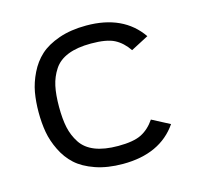

<svg xmlns="http://www.w3.org/2000/svg" viewBox="-80 -573 689 665"><g transform="rotate(-15 265.0 -240.0)"><path d="M415 -364.7Q394.5 -395 366.7 -409.4Q338.9 -423.8 283.2 -423.8Q233.4 -423.8 200.2 -410.6Q167 -397.5 149.9 -371.3Q132.8 -345.2 126.2 -314.5Q119.6 -283.7 119.6 -240.2Q119.6 -196.8 126.2 -166Q132.8 -135.3 149.9 -109.1Q167 -83 200.2 -69.8Q233.4 -56.6 283.2 -56.6Q338.4 -56.6 366.7 -71Q395 -85.4 415.5 -115.7L479 -82.5Q417 7.8 283.2 7.8Q227.5 7.8 184.8 -7.1Q142.1 -22 116.5 -45.4Q90.8 -68.8 74.5 -102.3Q58.1 -135.7 52.2 -168.9Q46.4 -202.1 46.4 -240.2Q46.4 -278.3 52.2 -311.5Q58.1 -344.7 74.5 -378.2Q90.8 -411.6 116.5 -435.1Q142.1 -458.5 184.8 -473.4Q227.5 -488.3 283.2 -488.3Q416 -488.3 478.5 -397.9Z"/></g></svg>

Font: AzarMehrMonospaced
Style: SansBold
Weight: 1
Designer: Amin Abedi
Version: Version 1.00